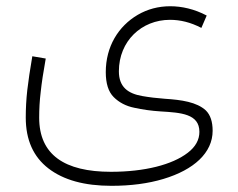

<svg xmlns="http://www.w3.org/2000/svg" viewBox="-20 -375 761 615"><path d="M642.1 -325.2C602.5 -346.2 562 -355 525.4 -355C487.3 -355 452.6 -345.7 421.4 -327.6C358.9 -291 318.8 -225.6 318.8 -144C318.8 -107.9 327.1 -81.1 344.2 -64C361.3 -46.9 383.3 -35.2 410.2 -29.8C437 -23.9 464.8 -20 494.6 -18.1C559.1 -14.2 618.7 -10.7 618.7 47.4C618.7 72.8 606.4 95.2 581.5 114.3C531.7 152.8 442.9 175.3 335.4 175.3C186.5 175.3 105.5 120.6 105.5 2C105.5 -24.9 106.9 -52.7 110.4 -80.6C113.3 -108.4 118.7 -144 126.5 -187.5L83.5 -194.8C76.2 -152.3 70.8 -116.2 67.4 -86.4C64 -56.2 62.5 -26.9 62.5 1.5C62.5 73.2 86.9 127.4 135.3 164.6C183.6 201.7 250.5 220.2 336.9 220.2C398.9 220.2 454.6 212.9 503.4 198.2C601.1 168.9 661.1 114.3 661.1 43.9C661.1 14.6 653.8 -6.8 639.6 -21C610.4 -48.3 561 -55.2 508.3 -58.6C481.9 -60.5 457.5 -63.5 435.5 -67.4C390.6 -75.2 360.8 -95.7 360.8 -146.5C360.8 -243.7 433.6 -311.5 524.4 -311.5C557.1 -311.5 590.3 -303.7 625 -285.6Z"/></svg>

Font: Estedad ExtraLight
Style: Regular
Weight: 200
Designer: Amin Abedi
Version: Version 7.3